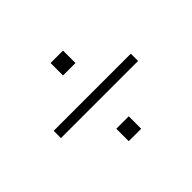

<svg xmlns="http://www.w3.org/2000/svg" viewBox="-103 -727 785 785"><g transform="rotate(-45 289.0 -335.0)"><path d="M66 -314V-356H512V-314ZM253 -109V-181H325V-109ZM253 -489V-561H325V-489Z"/></g></svg>

Font: Oxanium ExtraLight
Style: Regular
Weight: 200
Designer: Severin Meyer
Version: Version 2.000